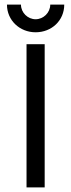

<svg xmlns="http://www.w3.org/2000/svg" viewBox="-20 -818 311 838"><path d="M135.4 -677.1C205.6 -677.1 260.4 -728.5 260.4 -797.9H199.3C199.3 -762.5 169.4 -734 135.4 -734C101.4 -734 71.5 -762.5 71.5 -797.9H10.4C10.4 -729.2 66 -677.1 135.4 -677.1ZM95.8 0H175V-625H95.8Z"/></svg>

Font: Afacad
Style: Regular
Weight: 400
Designer: Kristian Moeller
Foundry: Dicotype
Version: Version 1.000